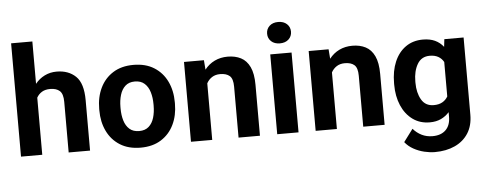

<svg xmlns="http://www.w3.org/2000/svg" viewBox="-58 -904 3197 1266"><g transform="rotate(-5 1541.0 -271.0)"><path d="M191.9 -750V-469.7Q217.8 -502 253.9 -520Q290 -538.1 333.5 -538.1Q412.1 -538.1 460.2 -491.7Q508.3 -445.3 508.3 -334V0H366.7V-335Q366.7 -387.7 344.5 -407.7Q322.3 -427.7 281.7 -427.7Q248.5 -427.7 226.6 -414.3Q204.6 -400.9 191.9 -377.9V0H51.3V-750Z M592.3 -258.8V-269Q592.3 -346.2 621.6 -407Q650.9 -467.8 706.5 -502.9Q762.2 -538.1 841.8 -538.1Q922.4 -538.1 978.3 -502.9Q1034.2 -467.8 1063.5 -407Q1092.8 -346.2 1092.8 -269V-258.8Q1092.8 -182.1 1063.5 -121.3Q1034.2 -60.5 978.5 -25.4Q922.9 9.8 842.8 9.8Q762.7 9.8 706.8 -25.4Q650.9 -60.5 621.6 -121.3Q592.3 -182.1 592.3 -258.8ZM732.9 -269V-258.8Q732.9 -214.8 743.7 -179Q754.4 -143.1 778.6 -121.6Q802.7 -100.1 842.8 -100.1Q882.3 -100.1 906.2 -121.6Q930.2 -143.1 940.9 -179Q951.7 -214.8 951.7 -258.8V-269Q951.7 -312 940.9 -348.1Q930.2 -384.3 906 -406.2Q881.8 -428.2 841.8 -428.2Q802.2 -428.2 778.3 -406.2Q754.4 -384.3 743.7 -348.1Q732.9 -312 732.9 -269Z M1406.7 -427.7Q1375 -427.7 1352.5 -413.3Q1330.1 -398.9 1316.9 -374.5V0H1176.3V-528.3H1308.1L1313 -465.3Q1340.3 -500.5 1379.2 -519.3Q1418 -538.1 1465.8 -538.1Q1515.6 -538.1 1553.2 -518.8Q1590.8 -499.5 1611.8 -455.3Q1632.8 -411.1 1632.8 -336.9V0H1491.2V-337.4Q1491.2 -389.6 1469.2 -408.7Q1447.3 -427.7 1406.7 -427.7Z M1738.3 -666Q1738.3 -696.8 1759.8 -716.8Q1781.2 -736.8 1817.4 -736.8Q1853.5 -736.8 1875 -716.8Q1896.5 -696.8 1896.5 -666Q1896.5 -635.3 1875 -615.2Q1853.5 -595.2 1817.4 -595.2Q1781.2 -595.2 1759.8 -615.2Q1738.3 -635.3 1738.3 -666ZM1888.2 -528.3V0H1747.1V-528.3Z M2231.9 -427.7Q2200.2 -427.7 2177.7 -413.3Q2155.3 -398.9 2142.1 -374.5V0H2001.5V-528.3H2133.3L2138.2 -465.3Q2165.5 -500.5 2204.3 -519.3Q2243.2 -538.1 2291 -538.1Q2340.8 -538.1 2378.4 -518.8Q2416 -499.5 2437 -455.3Q2458 -411.1 2458 -336.9V0H2316.4V-337.4Q2316.4 -389.6 2294.4 -408.7Q2272.5 -427.7 2231.9 -427.7Z M2543.9 -257.8V-268.1Q2543.9 -348.6 2569.8 -409.4Q2595.7 -470.2 2643.8 -504.2Q2691.9 -538.1 2757.8 -538.1Q2804.7 -538.1 2837.9 -522.5Q2871.1 -506.8 2893.6 -478L2899.4 -528.3H3026.9V-17.6Q3026.9 54.7 2994.9 105Q2962.9 155.3 2905.8 181.6Q2848.6 208 2772.9 208Q2740.2 208 2703.1 199.2Q2666 190.4 2632.6 171.9Q2599.1 153.3 2576.7 125L2638.7 42Q2663.1 70.3 2695.3 86.2Q2727.5 102.1 2766.6 102.1Q2823.2 102.1 2854.5 71Q2885.7 40 2885.7 -16.6V-46.4Q2862.3 -20 2830.6 -5.1Q2798.8 9.8 2756.8 9.8Q2691.4 9.8 2643.6 -25.1Q2595.7 -60.1 2569.8 -120.6Q2543.9 -181.2 2543.9 -257.8ZM2684.6 -268.1V-257.8Q2684.6 -192.4 2710.9 -146.7Q2737.3 -101.1 2792.5 -101.1Q2826.7 -101.1 2849.6 -114.3Q2872.6 -127.4 2885.7 -150.4V-378.4Q2872.6 -401.9 2849.9 -414.8Q2827.1 -427.7 2793.5 -427.7Q2738.3 -427.7 2711.4 -381.3Q2684.6 -335 2684.6 -268.1Z"/></g></svg>

Font: Vazirmatn RD UI FD
Style: Bold
Weight: 700
Designer: Saber Rastikerdar
Foundry: Saber Rastikerdar
Version: Version 33.003